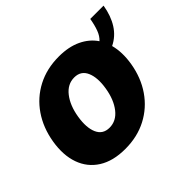

<svg xmlns="http://www.w3.org/2000/svg" viewBox="-133 -762 961 961"><g transform="rotate(-45 347.0 -281.5)"><path d="M599.8 -574.2H693.9Q683.6 -511.7 655.7 -467.7Q627.8 -423.7 581.3 -400.9Q596.9 -342.7 584.9 -269.9Q571 -186.4 527.5 -123.2Q484 -60 416.7 -24.9Q349.4 10.3 263.8 10.3Q177.9 10.3 121.8 -25.2Q65.7 -60.7 43.1 -124.3Q20.6 -187.9 34.4 -272Q48.3 -355.8 91.6 -419Q134.9 -482.2 202.4 -517.4Q269.9 -552.6 355.5 -552.6Q424.7 -552.6 474.8 -528.9Q524.9 -505.3 553.6 -462.7Q572.4 -479.8 582.9 -508Q593.4 -536.2 599.8 -574.2ZM283.4 -120.7Q331.3 -120.7 364.3 -162.8Q397.4 -204.9 408.4 -273.4Q419.4 -340.6 401.1 -382.3Q382.8 -424 335.9 -424Q288 -424 255 -381.6Q221.9 -339.1 210.9 -271Q199.9 -203.5 218 -162.1Q236.2 -120.7 283.4 -120.7Z"/></g></svg>

Font: Inter UI Extra Bold
Style: Italic
Weight: 800
Italic angle: 9.39999°
Designer: Rasmus Andersson
Foundry: rsms
Version: 3.2;8d6f07862